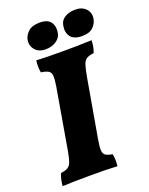

<svg xmlns="http://www.w3.org/2000/svg" viewBox="-159 -944 798 1029"><g transform="rotate(-20 239.5 -430.0)"><path d="M166 -513Q172 -551 170.5 -570.5Q169 -590 155.5 -598Q142 -606 114 -610Q111 -625 110.5 -643Q110 -661 113 -679Q148 -677 186.5 -676.5Q225 -676 269 -676Q306 -676 346.5 -676.5Q387 -677 428 -679Q428 -662 425 -645Q422 -628 415 -610Q388 -607 374 -598.5Q360 -590 352.5 -567Q345 -544 337 -498L279 -166Q272 -126 273.5 -106Q275 -86 288 -78Q301 -70 326 -66Q329 -49 329.5 -32.5Q330 -16 328 3Q289 1 254.5 0.5Q220 0 176 0Q79 0 15 3Q18 -35 31 -66Q56 -69 70 -77Q84 -85 91.5 -104.5Q99 -124 106 -164ZM182 -717Q142 -717 121.5 -741.5Q101 -766 107 -799Q112 -824 134 -843.5Q156 -863 198 -863Q245 -863 262 -837Q279 -811 271 -774Q266 -750 241 -733.5Q216 -717 182 -717ZM389 -717Q342 -717 323.5 -742.5Q305 -768 313 -807Q318 -834 342.5 -848.5Q367 -863 402 -863Q441 -863 462.5 -839Q484 -815 477 -781Q472 -756 451.5 -736.5Q431 -717 389 -717Z"/></g></svg>

Font: Vollkorn ExtraBold
Style: Italic
Weight: 800
Italic angle: -11°
Designer: Friedrich Althausen
Foundry: Friedrich Althausen
Version: Version 5.000; ttfautohint (v1.8.3)